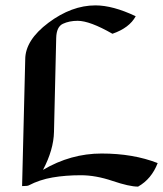

<svg xmlns="http://www.w3.org/2000/svg" viewBox="-20 -691 609 717"><path d="M495.6 5.9Q462.9 5.9 400.1 -15.4Q337.4 -36.6 282.2 -36.6Q224.6 -36.6 176.3 -28.3Q127.9 -20 86.9 1.5Q82 3.9 62.5 3.9L74.2 -468.8Q74.2 -541 160.9 -606Q247.6 -670.9 336.4 -670.9Q401.4 -670.9 486.8 -630.4Q463.4 -586.9 399.9 -564.9Q315.4 -613.3 270 -613.3Q238.8 -613.3 214.8 -602.1Q190.9 -590.8 189.9 -549.3L181.6 -198.2Q180.2 -131.8 140.6 -56.6Q244.1 -117.7 359.4 -117.7Q477.5 -117.7 568.8 -82Q545.9 -22.5 495.6 5.9Z"/></svg>

Font: Balgruf
Style: Regular
Weight: 500
Designer: Paul James MIller
Foundry: High-Logic / Made with FontCreator
Version: Version 1.201;March 28, 2021;FontCreator 13.0.0.2683 64-bit